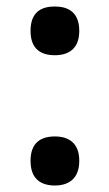

<svg xmlns="http://www.w3.org/2000/svg" viewBox="-20 -563 337 591"><path d="M149 -393C189 -393 224 -411 224 -468C224 -526 189 -543 149 -543C107 -543 74 -526 74 -468C74 -411 107 -393 149 -393ZM149 8C189 8 224 -11 224 -68C224 -125 189 -143 149 -143C107 -143 74 -125 74 -68C74 -11 107 8 149 8Z"/></svg>

Font: Noto Serif Semi
Style: Regular
Weight: 600
Designer: Monotype Design Team
Foundry: Monotype Imaging Inc.
Version: Version 1.002